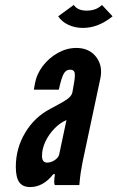

<svg xmlns="http://www.w3.org/2000/svg" viewBox="-20 -749 476 777"><path d="M102 8Q155 8 195.5 -44H202.5Q196.5 -8.5 202 0H301Q304 -34 306.8 -51.5Q309.5 -69 314.5 -95L386 -431Q397 -483 368.8 -519Q340.5 -555 289 -555Q250.5 -555 214.5 -535Q178.5 -515 153.2 -482Q128 -449 121 -409L117 -386H218Q228.5 -434 237.8 -450.5Q247 -467 263.5 -467Q278.5 -467 281.8 -455.8Q285 -444.5 279.5 -412.5L273 -375.5Q270.5 -361.5 253 -348.5Q235.5 -335.5 183.5 -308.5Q119.5 -275 81.8 -211.8Q44 -148.5 44 -74Q44 -31.5 57.8 -11.8Q71.5 8 102 8ZM170.5 -91Q150 -91 150 -118.5Q150 -146.5 163.5 -175.5Q177 -204.5 199.8 -228.2Q222.5 -252 249 -263L219.5 -124Q217 -111.5 201.8 -101.2Q186.5 -91 170.5 -91ZM315.5 -636Q378 -636 435.5 -683L392.5 -729Q369.5 -706 330.5 -706Q294 -706 278.5 -729L215.5 -683Q230 -661 256.8 -648.5Q283.5 -636 315.5 -636Z"/></svg>

Font: League Gothic
Style: Italic
Weight: 400
Designer: The League of Moveable Type
Version: Version 1.600; ttfautohint (v1.8.3)